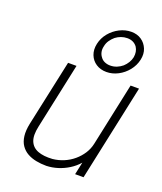

<svg xmlns="http://www.w3.org/2000/svg" viewBox="-140 -840 792 941"><g transform="rotate(20 256.0 -370.0)"><path d="M382 -750Q351 -750 321.5 -735Q292 -720 271 -694.5Q250 -669 243 -637Q236 -605 246 -579Q256 -553 279 -538Q302 -523 333 -523Q364 -523 393 -538Q422 -553 443 -579Q464 -605 471 -637Q478 -669 467.5 -694.5Q457 -720 435 -735Q413 -750 382 -750ZM374 -714Q408 -714 426 -689Q440 -667 435 -637Q432 -622 423.5 -608Q415 -594 403 -583Q390 -572 374 -565.5Q358 -559 340 -559Q324 -559 310.5 -565Q297 -571 289 -583Q281 -593 278 -607Q275 -621 279 -637Q282 -654 291.5 -668Q301 -682 314 -693Q327 -703 342.5 -708.5Q358 -714 374 -714ZM375 -65 361 0H405L512 -501H468L398 -172Q392 -144 376.5 -120Q361 -96 338.5 -77Q316 -58 288.5 -46.5Q261 -35 231 -32Q185 -29 155 -40.5Q125 -52 113.5 -80.5Q102 -109 113 -159L186 -501H142L68 -157Q60 -119 63.5 -90.5Q67 -62 80.5 -42.5Q94 -23 114.5 -11.5Q135 0 160.5 5Q186 10 214 10Q244 9 273 0Q302 -9 328.5 -25.5Q355 -42 375 -65Z"/></g></svg>

Font: Advent Pro Light
Style: Italic
Weight: 300
Italic angle: -12°
Version: Version 3.000